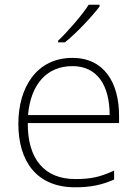

<svg xmlns="http://www.w3.org/2000/svg" viewBox="-20 -786 585 816"><path d="M403 -758V-766H357C330 -723 269 -653 227 -613V-606H256C308 -648 370 -715 403 -758ZM288 -540C136 -540 58 -415 58 -260C58 -100 136 10 299 10C365 10 413 0 465 -23V-61C404 -33 365 -25 300 -25C169 -25 97 -110 98 -263H486V-294C486 -434 423 -540 288 -540ZM288 -505C395 -505 446 -421 446 -297H99C111 -432 182 -505 288 -505Z"/></svg>

Font: Noto Sans Arabic ExtLt
Style: Regular
Weight: 200
Designer: Monotype Design Team, Nadine Chahine, Nizar Qandah and Khaled Hosny
Foundry: Monotype Imaging Inc.
Version: Version 2.012